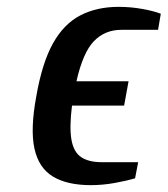

<svg xmlns="http://www.w3.org/2000/svg" viewBox="-20 -530 489 560"><path d="M245 10Q176 10 134.5 -15Q93 -40 80.5 -96.5Q68 -153 86 -250Q103 -347 134.5 -403.5Q166 -460 214 -485Q262 -510 326 -510Q361 -510 394.5 -504Q428 -498 449 -490L441 -443H334Q286 -443 254 -410Q222 -377 203 -293H355L342 -222H190Q182 -158 188.5 -122Q195 -86 217 -71.5Q239 -57 276 -57H383L374 -10Q351 -3 315.5 3.5Q280 10 245 10Z"/></svg>

Font: Cuprum SemiBold
Style: Italic
Weight: 600
Italic angle: -10°
Version: Version 3.000